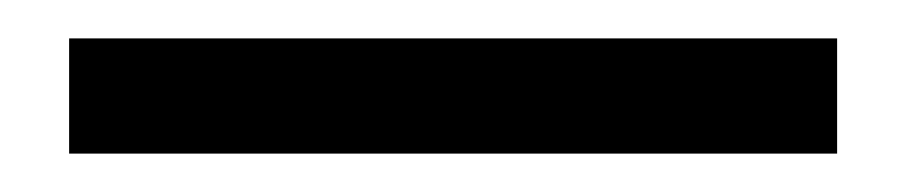

<svg xmlns="http://www.w3.org/2000/svg" viewBox="-20 -20 472 100"><path d="M16 60V0H416V60Z"/></svg>

Font: Philosopher
Style: Regular
Weight: 400
Designer: Jovanny Lemonad
Foundry: Jovanny Lemonad
Version: Version 2.000